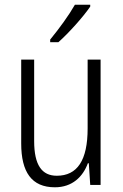

<svg xmlns="http://www.w3.org/2000/svg" viewBox="-20 -785 521 815"><path d="M363 -757V-765H298C271 -718 233 -666 193 -617V-606H228C271 -644 333 -713 363 -757ZM407 -532H352V-240C352 -104 308 -39 221 -39C158 -39 125 -84 125 -186V-532H70V-176C70 -55 114 10 213 10C287 10 332 -35 353 -92H357L363 0H407Z"/></svg>

Font: Noto Sans Gujarati Condensed Light
Style: Regular
Weight: 300
Width: 3
Designer: Jelle Bosma - Monotype Design Team, Universal Thirst
Foundry: Monotype Imaging Inc.
Version: Version 2.106